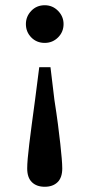

<svg xmlns="http://www.w3.org/2000/svg" viewBox="-20 -516 342 734"><path d="M151 -496Q181 -496 202 -474.5Q223 -453 223 -424Q223 -394 202 -373Q181 -352 151 -352Q120 -352 99.5 -373Q79 -394 79 -424Q79 -453 99.5 -474.5Q120 -496 151 -496ZM151 198Q120 198 102 180.5Q84 163 84 128Q84 113 86 89.5Q88 66 92 33.5Q96 1 101.5 -41Q107 -83 114 -134L130 -259H173L188 -134Q196 -83 201.5 -41Q207 1 210.5 33.5Q214 66 216 89.5Q218 113 218 128Q218 163 200 180.5Q182 198 151 198Z"/></svg>

Font: Source Serif 4 18pt Medium
Style: Regular
Weight: 500
Designer: Frank Grießhammer
Foundry: Adobe Systems Incorporated
Version: Version 4.004;hotconv 1.0.116;makeotfexe 2.5.65601